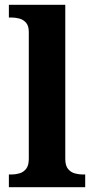

<svg xmlns="http://www.w3.org/2000/svg" viewBox="-20 -780 392 800"><path d="M17 0V-53H29Q44 -53 60.5 -57.5Q77 -62 88.5 -76Q100 -90 100 -118V-646Q100 -673 88 -686Q76 -699 59.5 -703Q43 -707 29 -707H17V-760H252V-118Q252 -90 263.5 -76Q275 -62 292 -57.5Q309 -53 323 -53H335V0Z"/></svg>

Font: Noto Serif Tamil
Style: Bold
Weight: 700
Designer: Indian Type Foundry, Tom Grace, and the Monotype Design Team
Foundry: Monotype Imaging Inc.
Version: Version 2.003